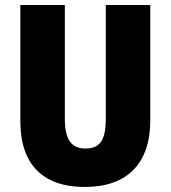

<svg xmlns="http://www.w3.org/2000/svg" viewBox="-20 -734 679 764"><path d="M578 -255V-714H401V-262C401 -175 377 -143 320 -143C266 -143 238 -176 238 -261V-714H61V-251C61 -79 152 10 317 10C488 10 578 -85 578 -255Z"/></svg>

Font: Noto Sans Condensed Black
Style: Regular
Weight: 900
Width: 3
Designer: Monotype Design Team
Foundry: Monotype Imaging Inc.
Version: Version 2.013